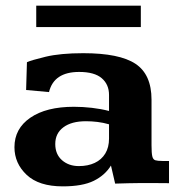

<svg xmlns="http://www.w3.org/2000/svg" viewBox="-20 -644 627 675"><path d="M200.7 11.2Q116.7 11.2 73.7 -29.3Q30.8 -69.8 30.8 -126.5Q30.8 -191.9 86.7 -230.2Q142.6 -268.6 239.7 -268.6Q271.5 -268.6 303.2 -264.9Q335 -261.2 363.3 -253.9V-310.1Q363.3 -347.2 337.6 -369.1Q312 -391.1 258.3 -391.1Q169.4 -391.1 152.3 -320.3L71.8 -327.6L74.7 -425.3Q88.9 -432.1 140.6 -444.6Q192.4 -457 272.9 -457Q399.9 -457 456.3 -419.7Q512.7 -382.3 512.7 -293.5V-132.8Q512.7 -106 515.4 -94.5Q518.1 -83 526.1 -80.6Q534.2 -78.1 550.8 -78.1H574.2V0Q569.3 0 549.1 -0.2Q528.8 -0.5 507.3 -0.5Q485.8 -0.5 478 -0.5Q450.7 0 431.4 0.2Q412.1 0.5 384.8 1.5L370.1 -62Q349.1 -27.8 309.6 -8.3Q270 11.2 200.7 11.2ZM257.3 -60.1Q289.1 -60.1 313 -71.3Q336.9 -82.5 350.1 -104.2Q363.3 -126 363.3 -156.7V-207Q342.8 -212.9 322.8 -215.3Q302.7 -217.8 282.2 -217.8Q231.4 -217.8 202.9 -196.5Q174.3 -175.3 174.3 -137.7Q174.3 -101.6 198 -80.8Q221.7 -60.1 257.3 -60.1ZM107.4 -548.8V-624H475.1V-548.8Z"/></svg>

Font: Kameron
Style: Bold
Weight: 700
Designer: Vernon Adams
Foundry: Vernon Adams
Version: Version 1.100